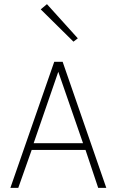

<svg xmlns="http://www.w3.org/2000/svg" viewBox="-20 -904 562 924"><path d="M30 0 241 -606.5H281.5L491.5 0H452.5L391.5 -182.5H132.5L68 0ZM142 -215H379.5L260.5 -558.5ZM333.5 -703.5 176 -859 206 -884 354.5 -719.5Z"/></svg>

Font: Karla ExtraLight
Style: Regular
Weight: 250
Designer: Jonathan Pinhorn
Version: Version 2.004;gftools[0.9.33]